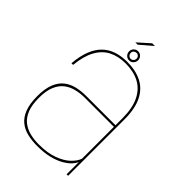

<svg xmlns="http://www.w3.org/2000/svg" viewBox="-222 -840 937 937"><g transform="rotate(45 246.5 -372.0)"><path d="M215.5 4Q265 4 300.8 -5.2Q336.5 -14.5 360.5 -28.8Q384.5 -43 398 -58Q411.5 -73 415.5 -85V0H426V-387Q426 -462 403.2 -508.2Q380.5 -554.5 338.2 -576Q296 -597.5 237 -597.5Q196.5 -597.5 163.8 -586.5Q131 -575.5 107 -552Q83 -528.5 68.2 -491Q53.5 -453.5 49 -400H60.5Q67 -466 89.5 -507Q112 -548 149.2 -567.2Q186.5 -586.5 237 -586.5Q292 -586.5 331.8 -565.5Q371.5 -544.5 393.2 -500.2Q415 -456 415 -386V-338H212.5Q178.5 -338 148 -330.8Q117.5 -323.5 94.2 -305Q71 -286.5 57.8 -253.5Q44.5 -220.5 44.5 -168.5Q44.5 -115.5 57.8 -81.8Q71 -48 94.5 -29.2Q118 -10.5 149 -3.2Q180 4 215.5 4ZM216 -7Q184 -7 155.2 -14Q126.5 -21 104 -38.5Q81.5 -56 68.8 -87.5Q56 -119 56 -168.5Q56 -217 69.2 -248.2Q82.5 -279.5 105 -296.5Q127.5 -313.5 155.8 -320.2Q184 -327 214 -327H415V-107Q407.5 -84.5 383.5 -61.2Q359.5 -38 318 -22.5Q276.5 -7 216 -7ZM238 -608.5Q251.5 -608.5 260.2 -618Q269 -627.5 269 -640.5Q269 -653 260.2 -662.2Q251.5 -671.5 238 -671.5Q224.5 -671.5 215.8 -662.2Q207 -653 207 -640.5Q207 -627 216 -617.8Q225 -608.5 238 -608.5ZM238 -619.5Q230 -619.5 224 -625.5Q218 -631.5 218 -640.5Q218 -649.5 224 -655Q230 -660.5 238 -660.5Q246.5 -660.5 252.2 -655Q258 -649.5 258 -640.5Q258 -631.5 252.2 -625.5Q246.5 -619.5 238 -619.5ZM197.5 -692.5H213.5L278 -747.5H259Z"/></g></svg>

Font: Anybody Thin
Style: Regular
Weight: 100
Designer: Tyler Finck
Foundry: Etcetera Type Company
Version: Version 1.114;gftools[0.9.25]